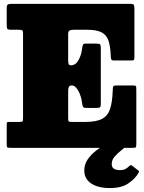

<svg xmlns="http://www.w3.org/2000/svg" viewBox="-20 -770 752 1000"><path d="M78 -615H38Q22 -615 18.5 -619.5Q15 -624 15 -639V-727Q15 -744 21 -747Q27 -750 43 -750H659Q673.5 -750 676.8 -745Q680 -740 680 -726V-474Q680 -460 677.5 -457.5Q675 -455 661 -455H573.5Q562 -455 559.8 -460.2Q557.5 -465.5 557 -475Q555.5 -526 545.5 -556.8Q535.5 -587.5 509.5 -601.2Q483.5 -615 435 -615H364Q349.5 -615 342.2 -611.2Q335 -607.5 335 -591.5V-459Q335 -441 337.8 -435.5Q340.5 -430 349 -430H350.5Q374 -430 389 -457Q404 -484 408 -519Q409.5 -530.5 412.2 -536.8Q415 -543 425.5 -543H481Q497 -543 501 -539Q505 -535 505 -519V-229Q505 -216 501.5 -212Q498 -208 484 -208H430Q414.5 -208 411.8 -214.8Q409 -221.5 407.5 -234Q403.5 -268 388.2 -296.5Q373 -325 353.5 -325H351.5Q335 -325 335 -296V-155Q335 -137.5 340 -136.2Q345 -135 362 -135H425Q482 -135 512 -151.2Q542 -167.5 553.5 -203Q565 -238.5 567 -296Q567.5 -315 569.8 -320Q572 -325 592.5 -325H670Q687 -325 688.5 -320.8Q690 -316.5 690 -300V-20Q690 -4.5 686.8 -2.2Q683.5 0 668 0H40Q25 0 20 -1Q15 -2 15 -18V-119Q15 -132 17.8 -133.5Q20.5 -135 33 -135H78Q94 -135 97 -137.5Q100 -140 100 -156V-596Q100 -609 95.8 -612Q91.5 -615 78 -615ZM552 209.5Q491 209.5 455 185.5Q419 161.5 419 118.5Q419 86 436.5 60.5Q454 35 480.2 14.8Q506.5 -5.5 534 -21.8Q561.5 -38 581.5 -51.5Q590 -57 603.5 -50.8Q617 -44.5 620.5 -41.5Q635 -30 641.2 -25.8Q647.5 -21.5 641.5 -14.5Q630 -1.5 611 13.5Q592 28.5 577 45.8Q562 63 562 83.5Q562 102.5 574 109.2Q586 116 604.5 116Q623 116 634 109.8Q645 103.5 652.5 95.5Q660.5 87 667 92L699 117Q704 120.5 704 123Q704 125.5 701 131Q686 158.5 650.2 184Q614.5 209.5 552 209.5Z"/></svg>

Font: Besley* Narrow Fatface
Style: Regular
Weight: 900
Width: 4
Designer: Owen Earl
Foundry: indestructible type*
Version: Version 3.000; ttfautohint (v1.8.3)